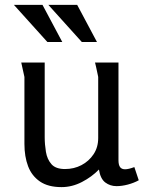

<svg xmlns="http://www.w3.org/2000/svg" viewBox="-20 -753 593 786"><path d="M163 -497V-191Q163 -162 168 -131.5Q173 -101 190.5 -81Q208 -61 246 -61Q283 -61 313.5 -77Q344 -93 363 -121.5Q382 -150 382 -188V-438Q382 -439 379 -452.5Q376 -466 373 -480.5Q370 -495 369 -497H465V-97Q465 -78 471.5 -69Q478 -60 492 -60Q506 -60 530 -69L548 -15Q528 -4 503.5 2.5Q479 9 457 9Q431 9 411 -6Q391 -21 385 -59Q356 -29 315.5 -8Q275 13 232 13Q177 13 143.5 -10Q110 -33 95 -72.5Q80 -112 80 -164V-438L67 -497ZM296 -733 377 -581H315L178 -733ZM154 -733 235 -581H174L37 -733Z"/></svg>

Font: Rosario Light
Style: Regular
Weight: 400
Version: Version 1.101; ttfautohint (v1.8.1.43-b0c9)